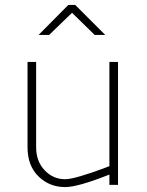

<svg xmlns="http://www.w3.org/2000/svg" viewBox="-20 -752 599 781"><path d="M425 -500H460V0H425V-42Q297 9 245 9Q181 9 136.5 -34.5Q92 -78 92 -153V-500H127V-153Q127 -96 161.5 -59.5Q196 -23 245 -23Q266 -23 311 -36.5Q356 -50 390 -63L425 -76ZM137 -610 258 -732H286L408 -610H365L273 -700L180 -610Z"/></svg>

Font: TypoPRO Titillium Title
Style: Regular
Weight: 250
Designer: Campivisivi
Foundry: Accademia di Belle Arti di Urbino and students of MA course of Visual design
Version: 1.000